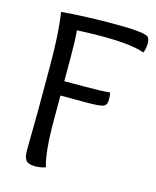

<svg xmlns="http://www.w3.org/2000/svg" viewBox="-103 -738 662 813"><g transform="rotate(15 227.5 -331.5)"><path d="M78 -54 80 -231V-424Q80 -567 66 -657Q173 -666 300.5 -666Q428 -666 446 -651Q455 -643 455 -622Q455 -601 447 -581Q390 -602 261 -602Q208 -602 151 -599Q155 -555 155 -480V-377H234Q317 -377 354 -381Q358 -373 358 -349.5Q358 -326 342 -320Q326 -314 268 -314H155V-203Q155 -68 174 -5Q156 3 127 3Q98 3 88 -10Q78 -23 78 -54Z"/></g></svg>

Font: Overlock
Style: Regular
Weight: 400
Designer: Dario Muhafara
Foundry: Dario Manuel Muhafara
Version: Version 1.001